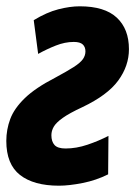

<svg xmlns="http://www.w3.org/2000/svg" viewBox="-23 -579 429 609"><path d="M164 10Q84 10 40.5 -24Q-3 -58 -3 -132Q-3 -168 9.5 -201.5Q22 -235 55.5 -267.5Q89 -300 151 -332Q190 -353 211 -366.5Q232 -380 240 -391.5Q248 -403 248 -416Q248 -430 239.5 -438Q231 -446 211 -446Q183 -446 154 -434.5Q125 -423 98 -408L84 -515Q125 -540 162 -549.5Q199 -559 230 -559Q309 -559 347.5 -523Q386 -487 386 -423Q386 -370 352 -323.5Q318 -277 238 -239Q197 -220 176 -205Q155 -190 147.5 -177Q140 -164 140 -150Q140 -130 150 -119Q160 -108 185 -108Q219 -108 254.5 -120Q290 -132 321 -148L320 -26Q282 -7 239 1.5Q196 10 164 10Z"/></svg>

Font: Noto Sans ExtraCondensed ExtraBold
Style: Italic
Weight: 800
Width: 2
Italic angle: -12°
Designer: Monotype Design Team
Foundry: Monotype Imaging Inc.
Version: Version 2.013; ttfautohint (v1.8.4.7-5d5b)